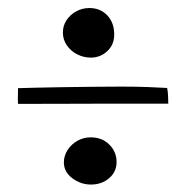

<svg xmlns="http://www.w3.org/2000/svg" viewBox="-20 -568 498 490"><path d="M212 -421Q193.5 -421 177.2 -429.2Q161 -437.5 150.8 -452Q140.5 -466.5 140.5 -485Q140.5 -502.5 149.8 -516.5Q159 -530.5 174.5 -539Q190 -547.5 208 -547.5Q236 -547.5 253.8 -528.8Q271.5 -510 271.5 -480Q271.5 -454 253.8 -437.5Q236 -421 212 -421ZM212 -97Q186 -97 164.5 -113.2Q143 -129.5 143 -153.5Q143 -170.5 152.5 -185.2Q162 -200 177.8 -208.8Q193.5 -217.5 211.5 -217.5Q240.5 -217.5 259 -199Q277.5 -180.5 277.5 -154.5Q277.5 -129.5 258.5 -113.2Q239.5 -97 212 -97ZM26 -303Q25.5 -308.5 25.5 -315.2Q25.5 -322 25.8 -329Q26 -336 26 -343Q42 -343.5 71.5 -344.2Q101 -345 138 -345.5Q175 -346 214.2 -346.5Q253.5 -347 289 -347Q326.5 -347 358.5 -345.8Q390.5 -344.5 406.5 -343.5Q408 -337.5 408.8 -325.8Q409.5 -314 409.5 -303.5Q389 -303.5 350 -303.5Q311 -303.5 263.8 -303.5Q216.5 -303.5 169.5 -303.2Q122.5 -303 84.2 -303Q46 -303 26 -303Z"/></svg>

Font: Grandstander Thin ExtraLight
Style: Regular
Weight: 250
Version: Version 1.200